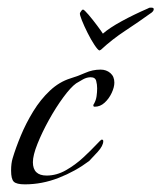

<svg xmlns="http://www.w3.org/2000/svg" viewBox="-20 -475 422 502"><path d="M45 7Q23 7 16 0Q9 -7 9 -29Q9 -48 13 -61Q21 -88 34.5 -120.5Q48 -153 67 -184Q86 -215 110.5 -238Q135 -261 164 -270Q184 -276 203 -284.5Q222 -293 243 -293Q258 -293 268.5 -284Q279 -275 279 -259Q279 -247 272 -232Q265 -217 253.5 -206.5Q242 -196 228 -196Q224 -196 224 -199Q224 -202 226 -204Q231 -213 232.5 -223.5Q234 -234 234 -244Q234 -254 231.5 -263.5Q229 -273 217 -273Q207 -273 197 -267.5Q187 -262 179 -257Q165 -247 145.5 -220.5Q126 -194 108 -161.5Q90 -129 78 -99Q66 -69 66 -51Q66 -16 102 -16Q128 -16 152.5 -30Q177 -44 197.5 -63Q218 -82 231 -96Q244 -110 246 -110Q250 -110 250 -106Q250 -94 235.5 -78Q221 -62 213 -54Q177 -27 133.5 -10Q90 7 45 7ZM240 -343Q236 -344 227 -357.5Q218 -371 209 -389Q200 -407 194 -422Q188 -437 189 -441Q190 -443 192.5 -446.5Q195 -450 197 -450Q200 -450 211.5 -436.5Q223 -423 234.5 -407.5Q246 -392 249 -387Q266 -402 298 -419.5Q330 -437 367 -453Q370 -455 372.5 -455Q375 -455 376 -455Q382 -455 382 -451Q382 -445 372 -439Q343 -418 308 -395Q273 -372 244 -345Z"/></svg>

Font: Bonheur Royale
Style: Regular
Weight: 400
Designer: Robert E. Leuschke
Foundry: Robert E. Leuschke
Version: Version 1.010; ttfautohint (v1.8.3)